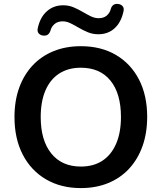

<svg xmlns="http://www.w3.org/2000/svg" viewBox="-20 -951 825 981"><path d="M393 10Q291 10 214.5 -35Q138 -80 96 -161.5Q54 -243 54 -353Q54 -436 78 -502.5Q102 -569 146.5 -616.5Q191 -664 253.5 -689.5Q316 -715 393 -715Q496 -715 572 -670.5Q648 -626 690 -545Q732 -464 732 -354Q732 -271 708 -204Q684 -137 639.5 -89Q595 -41 532.5 -15.5Q470 10 393 10ZM393 -100Q458 -100 503.5 -130Q549 -160 573.5 -217Q598 -274 598 -353Q598 -473 544.5 -539Q491 -605 393 -605Q329 -605 283 -575.5Q237 -546 212.5 -489.5Q188 -433 188 -353Q188 -234 242 -167Q296 -100 393 -100ZM203 -769Q187 -770 178 -780Q169 -790 173 -807Q185 -863 219.5 -893.5Q254 -924 303 -924Q331 -924 355 -914Q379 -904 401 -891Q423 -878 443.5 -868Q464 -858 484 -858Q510 -858 525.5 -871.5Q541 -885 546 -905Q550 -919 559 -925.5Q568 -932 581 -931Q597 -930 606 -920Q615 -910 611 -893Q599 -837 565.5 -806.5Q532 -776 482 -776Q454 -776 429.5 -786Q405 -796 383 -809Q361 -822 340.5 -832Q320 -842 300 -842Q275 -842 259 -828.5Q243 -815 238 -795Q234 -782 225.5 -775Q217 -768 203 -769Z"/></svg>

Font: Nunito ExtraLight
Style: Bold
Weight: 700
Version: Version 3.602